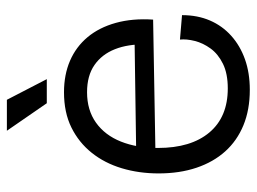

<svg xmlns="http://www.w3.org/2000/svg" viewBox="-114 -619 746 558"><g transform="rotate(-90 259.0 -340.0)"><path d="M277 13Q219 13 174 -5.5Q129 -24 98 -58.5Q67 -93 50.5 -142Q34 -191 34 -252Q34 -309 49 -359Q64 -409 94 -446.5Q124 -484 167.5 -505.5Q211 -527 270 -527Q321 -527 361.5 -509.5Q402 -492 430 -458.5Q458 -425 471.5 -376.5Q485 -328 481 -268L80 -261V-317L429 -322L409 -290Q410 -341 395 -379Q380 -417 349 -438.5Q318 -460 270 -460Q218 -460 181.5 -434Q145 -408 126.5 -361.5Q108 -315 108 -254Q108 -158 153 -104.5Q198 -51 281 -51Q324 -51 352.5 -65Q381 -79 397 -101Q413 -123 419 -147Q425 -171 423 -190L494 -184Q494 -139 478.5 -103Q463 -67 434 -41Q405 -15 365.5 -1Q326 13 277 13ZM238 -577 158 -693H248L308 -577Z"/></g></svg>

Font: Bricolage Grotesque 48pt Condensed ExtraBold Light
Style: Regular
Weight: 300
Version: Version 1.000;gftools[0.9.30]